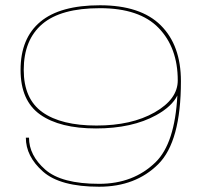

<svg xmlns="http://www.w3.org/2000/svg" viewBox="-20 -701 771 728"><path d="M356 7Q208 7 143 -50.5Q78 -108 78 -179H90Q90 -112 151.5 -58Q213 -4 356 -4Q486 -4 570 -86Q643 -157.5 652.5 -339Q631.5 -297 572.5 -264.5Q481 -214 344 -214Q207 -214 132.5 -266.5Q58 -319 58 -436Q58 -556 133 -618.5Q208 -681 359 -681Q513 -681 589.5 -605Q666 -529 666 -393Q666 -164 580 -78.5Q494 7 356 7ZM654 -396Q654 -520 581.5 -595Q509 -670 359 -670Q211 -670 140.5 -610Q70 -550 70 -436Q70 -326 141 -275.5Q212 -225 346 -225Q479 -225 566.5 -275Q654 -325 654 -396Z"/></svg>

Font: Anybody UltraExpanded Thin
Style: Regular
Weight: 100
Width: 9
Designer: Tyler Finck
Foundry: Etcetera Type Company
Version: Version 1.010; ttfautohint (v1.8.3) -l 8 -r 50 -G 200 -x 14 